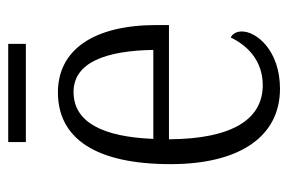

<svg xmlns="http://www.w3.org/2000/svg" viewBox="-140 -568 718 479"><g transform="rotate(-90 219.5 -329.0)"><path d="M104 -624H349V-668H104ZM237 10C333 10 380 -49 380 -85C380 -100 373 -109 365 -113C345 -71 307 -33 246 -33C162 -33 112 -107 111 -267H396V-298C396 -455 334 -544 228 -544C114 -544 49 -451 49 -263C49 -89 119 10 237 10ZM334 -306H112C117 -431 153 -505 229 -505C303 -505 332 -424 334 -306Z"/></g></svg>

Font: Noto Serif Myanmar Condensed Light
Style: Regular
Weight: 300
Width: 3
Designer: Ben Mitchell and the Monotype Design Team
Foundry: Monotype Imaging Inc.
Version: Version 2.106